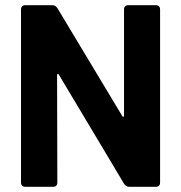

<svg xmlns="http://www.w3.org/2000/svg" viewBox="-20 -720 698 740"><path d="M61 -17V-683Q61 -700 78 -700H181Q194 -700 201 -689L451 -273Q453 -269 455.5 -270Q458 -271 458 -275V-683Q458 -700 475 -700H580Q597 -700 597 -683V-17Q597 0 580 0H478Q466 0 458 -12L207 -432Q205 -436 202.5 -435Q200 -434 200 -430L201 -17Q201 0 184 0H78Q61 0 61 -17Z"/></svg>

Font: Barlow
Style: Bold
Weight: 700
Designer: Jeremy Tribby
Foundry: Jeremy Tribby
Version: Version 1.101 August 23, 2024